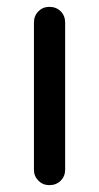

<svg xmlns="http://www.w3.org/2000/svg" viewBox="-20 -535 289 560"><path d="M124 5Q105 5 92 -8Q79 -21 79 -40V-469Q79 -489 92 -502Q105 -515 124 -515Q144 -515 157 -502Q170 -489 170 -469V-40Q170 -21 157 -8Q144 5 124 5Z"/></svg>

Font: Varela Round
Style: Regular
Weight: 400
Designer: Joe Prince, Avraham Cornfeld
Foundry: Joe Prince, Avraham Cornfeld
Version: Version 3.010; ttfautohint (v1.8.4.7-5d5b)